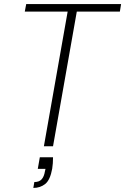

<svg xmlns="http://www.w3.org/2000/svg" viewBox="-20 -720 616 945"><path d="M196 0 313 -663H102L109 -700H576L570 -663H358L241 0ZM144 205 149 176Q173 176 185 162.5Q197 149 201 124L204 111H166L176 54H241Q241 69 240 83.5Q239 98 237 110Q227 166 202.5 185.5Q178 205 144 205Z"/></svg>

Font: DM Sans ExtraLight
Style: Italic
Weight: 250
Italic angle: -10°
Designer: Colophon Foundry, Jonny Pinhorn
Foundry: Colophon Foundry
Version: Version 4.004;gftools[0.9.30]